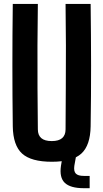

<svg xmlns="http://www.w3.org/2000/svg" viewBox="-20 -820 530 984"><path d="M245.5 9Q139.5 9 93.2 -33Q47 -75 45.5 -172.5Q43.5 -328.5 43.5 -486.2Q43.5 -644 45.5 -800H174Q172.5 -696 172 -587.2Q171.5 -478.5 172.2 -370Q173 -261.5 174 -157Q174 -127.5 191.5 -112.2Q209 -97 245.5 -97Q281 -97 298.5 -112.2Q316 -127.5 316 -157Q316.5 -261.5 317.2 -370Q318 -478.5 317.8 -587.2Q317.5 -696 316 -800H444.5Q446.5 -644 446.8 -486.2Q447 -328.5 444.5 -172.5Q443 -75 397 -33Q351 9 245.5 9ZM439.5 144.5H409.5Q341 144.5 312.2 117.2Q283.5 90 292.5 29.5L300.5 -18H369.5L361 29.5Q357 57.5 368.5 69.5Q380 81.5 409.5 81.5H439.5Z"/></svg>

Font: Big Shoulders
Style: Bold
Weight: 700
Designer: Patric King
Foundry: XO Type Co
Version: Version 2.002